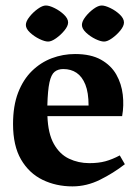

<svg xmlns="http://www.w3.org/2000/svg" viewBox="-20 -662 501 698"><path d="M243.4 15.6Q183.9 15.6 134.7 -8.3Q85.5 -32.3 56.4 -82.3Q27.4 -132.4 27.4 -211.1Q27.4 -277.2 45.8 -325.1Q64.3 -372.9 96.1 -404Q128 -435.1 168.4 -450.4Q208.9 -465.6 252.9 -465.6Q310.5 -465.6 347.3 -444.9Q384.1 -424.1 402.9 -390.8Q421.7 -357.5 426.3 -317.8Q430.9 -278.1 424 -239.9H152.4Q154.7 -176.4 175.8 -138.8Q196.9 -101.2 230.9 -85.1Q265 -68.9 304.7 -68.9Q338.2 -68.9 363.2 -75.7Q388.1 -82.5 415.4 -97L433.9 -65Q392.2 -32.6 343.6 -8.5Q295 15.6 243.4 15.6ZM152.1 -278.3H302Q302 -325.5 290.3 -354.6Q278.6 -383.6 258.3 -397.3Q238 -411 210.1 -411Q190.9 -411 178.4 -400.9Q166 -390.8 159.8 -362.4Q153.6 -334 152.1 -278.3ZM155 -510.9Q142.8 -510.9 123.6 -520.1Q104.4 -529.4 89.2 -543.5Q74 -557.6 74 -571.3Q74 -584.3 87.1 -600.8Q100.1 -617.4 117.3 -629.7Q134.4 -642 146.6 -642Q159.3 -642 178.1 -632.7Q197 -623.5 212.3 -609.1Q227.6 -594.6 227.6 -580.4Q227.6 -567.4 214.2 -551.1Q200.9 -534.9 183.9 -522.9Q167 -510.9 155 -510.9ZM358.4 -510.9Q346.1 -510.9 326.9 -520.1Q307.8 -529.4 292.8 -543.5Q277.8 -557.6 277.8 -571.3Q277.8 -584.3 290.5 -600.8Q303.3 -617.4 320.2 -629.7Q337.1 -642 349.7 -642Q362 -642 381.2 -632.7Q400.4 -623.5 415.6 -609.1Q430.7 -594.6 430.7 -580.4Q430.7 -567.4 417.5 -551.1Q404.2 -534.9 387.3 -522.9Q370.4 -510.9 358.4 -510.9Z"/></svg>

Font: Ancizar Serif Light
Style: Regular
Weight: 300
Designer: Cesar Puertas, Viviana Monsalve, Julian Moncada, Julian Prieto, Jose Castro, Felipe Aragon, Mariel Hernandez, Sara Alarc
Version: Version 8.100